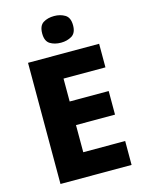

<svg xmlns="http://www.w3.org/2000/svg" viewBox="-136 -1013 822 1093"><g transform="rotate(-15 275.0 -466.5)"><path d="M500 0H81V-714H500V-575H253V-440H483V-301H253V-141H500ZM293 -933Q329 -933 356.5 -916.5Q384 -900 384 -854Q384 -809 356.5 -792.5Q329 -776 293 -776Q255 -776 228.5 -792.5Q202 -809 202 -854Q202 -900 228.5 -916.5Q255 -933 293 -933Z"/></g></svg>

Font: Noto Sans Khmer ExtraBold
Style: Regular
Weight: 800
Version: Version 2.003